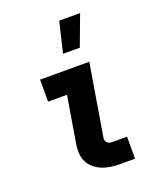

<svg xmlns="http://www.w3.org/2000/svg" viewBox="-140 -846 780 935"><g transform="rotate(-20 250.0 -379.0)"><path d="M242 -600 280 -758H388L329 -600ZM324 0Q300 0 276 -3Q252 -6 230 -14.5Q208 -23 190 -37.5Q172 -52 161.5 -72.5Q151 -93 149.5 -117Q148 -141 152 -166L192 -406H94V-520H349L287 -147Q286 -140 288.5 -133Q291 -126 296 -121.5Q301 -117 309 -115.5Q317 -114 324 -114H397V0Z"/></g></svg>

Font: Iosevka SS18 Heavy
Style: Italic
Weight: 900
Italic angle: -9°
Monospace: yes
Designer: Belleve Invis
Foundry: Belleve Invis
Version: Version 25.1.1; ttfautohint (v1.8.4)